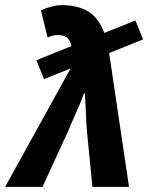

<svg xmlns="http://www.w3.org/2000/svg" viewBox="-51 -730 579 750"><path d="M121 -421 91 -495 478 -650 508 -576ZM-31 0 237 -485 232 -528Q229 -552 223 -566Q217 -580 206 -586.5Q195 -593 174 -593Q164 -593 153.5 -590.5Q143 -588 135 -583L109 -689Q126 -698 149.5 -704Q173 -710 187 -710Q243 -710 281 -692Q319 -674 342 -633Q365 -592 375 -525L453 0H310L289 -213Q286 -247 284.5 -289Q283 -331 281 -365H277Q264 -329 245.5 -288Q227 -247 213 -213L115 0Z"/></svg>

Font: Source Sans 3 ExtraBold
Style: Italic
Weight: 800
Italic angle: -11°
Version: Version 3.052;hotconv 1.1.0;makeotfexe 2.6.0